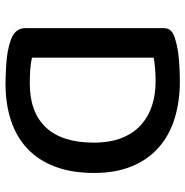

<svg xmlns="http://www.w3.org/2000/svg" viewBox="-8 -652 672 696"><g transform="rotate(90 328.0 -304.0)"><path d="M497 -308Q497 -367 480 -409.5Q463 -452 433 -479Q403 -506 363 -519Q323 -532 277 -532Q224 -532 189 -525V-84Q209 -79 233.5 -77.5Q258 -76 283 -76Q387 -76 442 -134.5Q497 -193 497 -308ZM607 -309Q607 -228 584 -167.5Q561 -107 518.5 -67Q476 -27 416 -7.5Q356 12 283 12Q251 12 208 9Q165 6 128 -6Q82 -21 82 -60V-561Q82 -578 91.5 -587.5Q101 -597 118 -602Q153 -613 194 -616.5Q235 -620 274 -620Q348 -620 409.5 -601Q471 -582 515 -543Q559 -504 583 -445.5Q607 -387 607 -309Z"/></g></svg>

Font: Baloo Da 2 Medium
Style: Regular
Weight: 500
Designer: Noopur Datye, Sulekha Rajkumar and Ek Type
Foundry: Ek Type
Version: Version 1.640;hotconv 1.0.111;makeotfexe 2.5.65597; ttfautoh